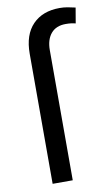

<svg xmlns="http://www.w3.org/2000/svg" viewBox="-87 -805 488 849"><g transform="rotate(-10 157.0 -380.0)"><path d="M168.9 0H78.6V-584Q78.6 -669.4 122.8 -714.8Q167 -760.3 243.7 -760.3Q261.7 -760.3 278.8 -757.3Q295.9 -754.4 314 -750L302.2 -680.7Q293.9 -683.1 283 -684.6Q272 -686 257.8 -686Q214.8 -686 191.9 -658.9Q168.9 -631.8 168.9 -584Z"/></g></svg>

Font: Vazirmatn RD UI
Style: Regular
Weight: 400
Designer: Saber Rastikerdar
Foundry: Saber Rastikerdar
Version: Version 33.003